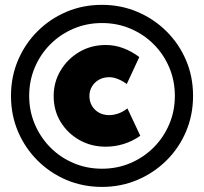

<svg xmlns="http://www.w3.org/2000/svg" viewBox="-20 -740 831 781"><path d="M395 20.3Q317.1 20.3 250 -8.2Q183 -36.7 132.3 -87.5Q81.6 -138.3 53.1 -205.2Q24.7 -272.1 24.7 -349.9Q24.7 -427.7 53.2 -494.8Q81.7 -562 132.5 -612.7Q183.3 -663.4 250.2 -691.9Q317.1 -720.3 394.9 -720.3Q471.7 -720.3 538.8 -691.8Q606 -663.3 657.2 -612.5Q708.4 -561.7 736.9 -494.8Q765.3 -427.9 765.3 -350.1Q765.3 -272.3 736.8 -205.2Q708.3 -138 657.2 -87.3Q606 -36.7 539 -8.2Q471.9 20.3 395 20.3ZM410.3 -143.3Q351.1 -143.3 303.2 -170.3Q255.3 -197.3 226.8 -243.7Q198.3 -290.1 198.3 -349.3Q198.3 -406.6 226.8 -453.8Q255.3 -501 303.2 -529Q351.1 -557 410.3 -557Q446.3 -557 480.3 -544.5Q514.3 -532 546.7 -508L495.7 -398.3Q482 -408.3 469.4 -414.3Q456.7 -420.3 445.7 -423.2Q434.6 -426 424.3 -426Q400.7 -426 382.5 -415.7Q364.3 -405.3 354 -388Q343.7 -370.7 343.7 -349.5Q343.7 -327 354.2 -309.3Q364.7 -291.7 382.7 -281.7Q400.7 -271.7 424.3 -271.7Q440.7 -271.7 459.7 -277.8Q478.7 -284 498.3 -299L550.7 -187.7Q518.7 -165.3 482.9 -154.3Q447.1 -143.3 410.3 -143.3ZM395 -53.7Q456.8 -53.7 510.7 -76.7Q564.6 -99.7 604.9 -140.1Q645.3 -180.4 668.3 -234.3Q691.3 -288.2 691.3 -350Q691.3 -412 668.3 -466Q645.3 -520 604.8 -560.3Q564.3 -600.7 510.5 -623.5Q456.7 -646.3 395 -646.3Q333.3 -646.3 279.5 -623.5Q225.7 -600.7 185.2 -560.3Q144.7 -520 121.7 -466Q98.7 -412 98.7 -350Q98.7 -288.3 121.7 -234.5Q144.7 -180.7 184.8 -140.2Q225 -99.7 279 -76.7Q333.1 -53.7 395 -53.7Z"/></svg>

Font: Lexend Medium
Style: Regular
Weight: 500
Designer: Bonnie Shaver-Troup, Thomas Jockin
Foundry: Lexend
Version: Version 1.005